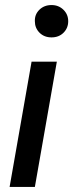

<svg xmlns="http://www.w3.org/2000/svg" viewBox="-20 -740 290 760"><path d="M18 0 105 -496H205L118 0ZM184 -592Q155 -592 136.5 -610.5Q118 -629 118 -656Q117 -683 136 -701.5Q155 -720 184 -720Q212 -720 231 -701.5Q250 -683 250 -656Q250 -629 231.5 -610.5Q213 -592 184 -592Z"/></svg>

Font: DM Sans 36pt Medium
Style: Italic
Weight: 500
Italic angle: -10°
Designer: Colophon Foundry, Jonny Pinhorn
Foundry: Colophon Foundry
Version: Version 4.004;gftools[0.9.30]